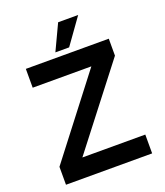

<svg xmlns="http://www.w3.org/2000/svg" viewBox="-168 -1067 1014 1179"><g transform="rotate(-20 338.5 -477.0)"><path d="M273.9 -786.1 353 -954.1H483.9L363.8 -786.1ZM620.1 0H57.1V-117.2L452.1 -629.9H68.8V-752.9H610.8V-642.1L209 -123H620.1Z"/></g></svg>

Font: Standard
Style: Bold
Weight: 400
Designer: Bryce Wilner
Version: Version 2.000;PS 2.0;hotconv 16.6.51;makeotf.lib2.5.65220 DE